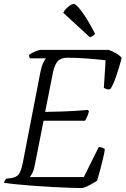

<svg xmlns="http://www.w3.org/2000/svg" viewBox="-26 -958 640 978"><path d="M391 0Q367 0 327.5 -1.5Q288 -3 241 -5.5Q194 -8 147 -11.5Q100 -15 59.5 -19Q19 -23 -6 -27Q-4 -32 -1 -38Q2 -44 7 -48L32 -51Q58 -55 70 -71Q82 -87 91 -133L179 -587Q185 -618 193.5 -636.5Q202 -655 208 -661H127Q125 -663 123.5 -667.5Q122 -672 122 -678Q127 -683 139 -689Q151 -695 163 -699.5Q175 -704 181 -704H528Q547 -697 566 -686Q585 -675 594 -663Q581 -613 565 -567.5Q549 -522 536 -504Q525 -501 516 -504.5Q507 -508 503 -510L512 -651Q479 -655 424 -659.5Q369 -664 318 -664Q284 -664 268 -646Q252 -628 244 -590L204 -388Q253 -389 288.5 -390Q324 -391 355 -393Q386 -395 422 -398L427 -391Q423 -374 417 -361.5Q411 -349 407 -343H196L151 -116Q147 -93 139.5 -78Q132 -63 126 -56H401L477 -209Q488 -209 497 -205Q506 -201 508 -198Q506 -181 499.5 -153.5Q493 -126 485 -95.5Q477 -65 469 -38Q456 -29 431 -15.5Q406 -2 391 0ZM432 -768 296 -893Q305 -910 322 -924Q339 -938 350 -938Q362 -938 392.5 -896.5Q423 -855 458 -786Q451 -775 432 -768Z"/></svg>

Font: Texturina 72pt 72pt ExtraLight
Style: Italic
Weight: 200
Italic angle: -11°
Designer: Guillermo Torres Carreño
Foundry: Omnibus-Type
Version: Version 1.002; ttfautohint (v1.8.3)